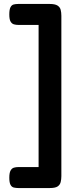

<svg xmlns="http://www.w3.org/2000/svg" viewBox="-20 -786 376 970"><path d="M73 164Q61 164 50 161.5Q39 159 33 147.5Q27 136 27 112Q27 87 33.5 75.5Q40 64 50.5 61Q61 58 73 58H175V-660H74Q61 -660 50.5 -663Q40 -666 33.5 -677Q27 -688 27 -713Q27 -738 33 -749.5Q39 -761 49.5 -763.5Q60 -766 72 -766H231Q258 -766 270.5 -758Q283 -750 286.5 -736.5Q290 -723 290 -706V104Q290 120 286.5 134Q283 148 271 156Q259 164 231 164Z"/></svg>

Font: Fredoka Medium
Style: Regular
Weight: 500
Designer: Ben Nathan
Foundry: Milena B. Brandão, Ben Nathan
Version: Version 2.001